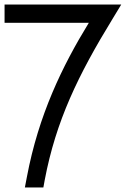

<svg xmlns="http://www.w3.org/2000/svg" viewBox="-20 -800 555 841"><path d="M40 -700H0V-780H40H480H511L474 -719C322 -471 225 -270 176 -12L170 21H89L98 -26C149 -296 252 -509 369 -700Z"/></svg>

Font: Nordica Plus
Style: NordicaClassicLight
Weight: 300
Version: Version 1.01